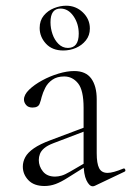

<svg xmlns="http://www.w3.org/2000/svg" viewBox="-20 -645 460 673"><path d="M313 6Q309 8 305 8Q293 8 283 -13Q273 -34 273 -74V-267Q273 -329 253.5 -353Q234 -377 205 -377Q180 -377 163.5 -365.5Q147 -354 138.5 -337Q130 -320 126 -305Q124 -295 119 -281.5Q114 -268 94 -268Q79 -268 71.5 -277Q64 -286 64 -296Q64 -313 82 -330.5Q100 -348 127.5 -363Q155 -378 185 -387Q215 -396 240 -396Q281 -396 300 -369.5Q319 -343 319 -297V-108Q319 -72 327.5 -55.5Q336 -39 357 -39Q376 -39 412 -54Q417 -56 419 -50.5Q421 -45 416 -43ZM136 7Q99 7 79.5 -13.5Q60 -34 60 -61Q60 -78 68.5 -94Q77 -110 98.5 -125Q120 -140 158 -154L283 -201L285 -188L167 -143Q146 -135 135 -125.5Q124 -116 120 -105.5Q116 -95 116 -84Q116 -62 130.5 -44Q145 -26 173 -26Q184 -26 196 -29.5Q208 -33 225 -43L292 -82L294 -70L219 -23Q194 -7 175 0Q156 7 136 7ZM202 -468Q163 -468 141 -492Q119 -516 119 -547Q119 -573 133.5 -590.5Q148 -608 169.5 -616.5Q191 -625 212 -625Q246 -625 270.5 -601.5Q295 -578 295 -545Q295 -521 281 -503.5Q267 -486 246 -477Q225 -468 202 -468ZM218 -477Q256 -477 256 -527Q256 -562 237.5 -588.5Q219 -615 192 -615Q157 -615 157 -567Q157 -546 164 -525.5Q171 -505 185 -491Q199 -477 218 -477Z"/></svg>

Font: Cormorant Garamond Light
Style: Regular
Weight: 300
Designer: Christian Thalmann (Catharsis Fonts)
Foundry: Catharsis Fonts
Version: Version 4.001